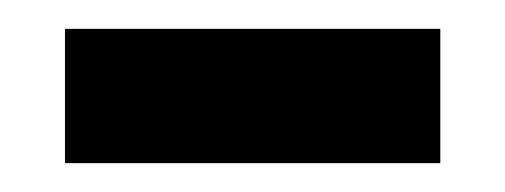

<svg xmlns="http://www.w3.org/2000/svg" viewBox="-20 -339 350 133"><path d="M25 -226H285V-319H25Z"/></svg>

Font: Noto Serif Tamil SemiBold
Style: Regular
Weight: 600
Designer: Indian Type Foundry, Tom Grace, and the Monotype Design Team
Foundry: Monotype Imaging Inc.
Version: Version 2.004